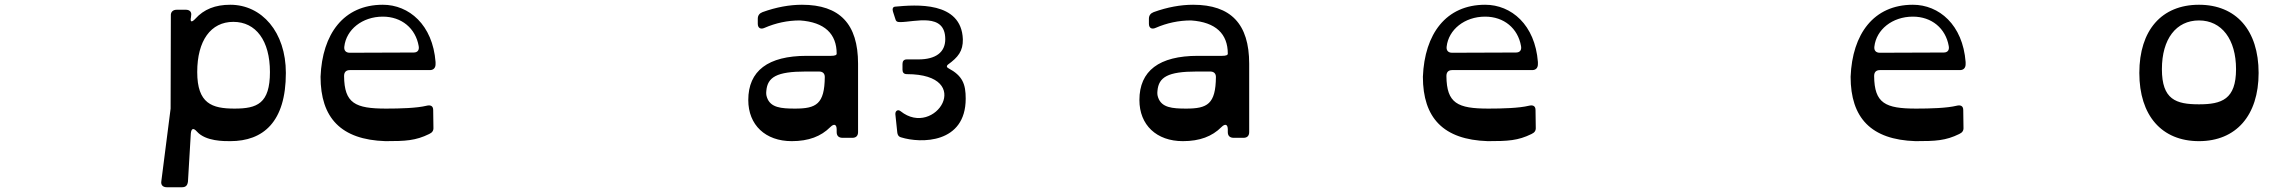

<svg xmlns="http://www.w3.org/2000/svg" viewBox="-20 -580 9598 808"><path d="M682 208H746C762 208 769 200 771 184L783 -18C785 -40 794 -43 809 -26C846 15 923 14 949 14C1088 14 1183 -67 1183 -273C1183 -445 1082 -560 949 -560C886 -560 838 -541 802 -501C786 -484 779 -487 784 -509V-512C788 -529 779 -539 762 -539H724C708 -539 698 -530 699 -514L698 -123L659 182C656 199 666 208 682 208ZM967 -123C872 -123 810 -144 810 -277C810 -409 867 -488 962 -488C1057 -488 1116 -409 1116 -277C1116 -144 1062 -123 967 -123Z M1602 14C1687 14 1729 12 1786 -16C1799 -22 1805 -30 1804 -44L1803 -117C1803 -135 1791 -139 1775 -135C1734 -125 1664 -123 1605 -123C1475 -123 1429 -145 1428 -260C1428 -276 1436 -285 1452 -285H1789C1804 -285 1813 -294 1813 -310V-319C1801 -476 1701 -560 1591 -560C1426 -560 1336 -437 1329 -257C1329 -84 1415 8 1602 14ZM1452 -358C1435 -358 1427 -368 1429 -384C1437 -455 1504 -510 1591 -510C1670 -510 1729 -461 1742 -386C1745 -370 1738 -359 1721 -359Z M3355 -560C3303 -560 3247 -550 3189 -529C3176 -524 3169 -515 3169 -501V-480C3169 -462 3181 -455 3198 -463C3244 -483 3294 -494 3346 -494C3451 -487 3501 -437 3501 -354C3501 -348 3493 -345 3477 -345H3375C3212 -345 3129 -282 3129 -159C3129 -54 3201 14 3312 14C3383 14 3435 -6 3474 -45C3490 -61 3501 -57 3501 -35V-24C3501 -8 3510 0 3526 0H3567C3583 0 3591 -9 3591 -24V-312C3591 -479 3514 -560 3355 -560ZM3326 -123C3267 -123 3223 -127 3208 -169C3204 -180 3204 -188 3205 -198C3210 -255 3248 -279 3370 -279H3427C3442 -279 3451 -271 3451 -256C3450 -142 3415 -123 3326 -123Z M3772 -2C3855 24 4044 25 4044 -165C4044 -226 4031 -261 3971 -293C3963 -297 3963 -303 3969 -308C4012 -339 4033 -365 4032 -415C4026 -576 3833 -560 3747 -552C3736 -551 3735 -541 3738 -531L3747 -503C3750 -490 3755 -487 3768 -487C3829 -487 3958 -529 3958 -415C3958 -360 3918 -330 3845 -330H3796C3784 -330 3778 -323 3778 -311V-286C3778 -275 3784 -268 3796 -268C4087 -268 3915 4 3770 -112C3759 -121 3747 -114 3748 -99L3756 -23C3757 -13 3761 -5 3772 -2Z M5001 -560C4949 -560 4893 -550 4835 -529C4822 -524 4815 -515 4815 -501V-480C4815 -462 4827 -455 4844 -463C4890 -483 4940 -494 4992 -494C5097 -487 5147 -437 5147 -354C5147 -348 5139 -345 5123 -345H5021C4858 -345 4775 -282 4775 -159C4775 -54 4847 14 4958 14C5029 14 5081 -6 5120 -45C5136 -61 5147 -57 5147 -35V-24C5147 -8 5156 0 5172 0H5213C5229 0 5237 -9 5237 -24V-312C5237 -479 5160 -560 5001 -560ZM4972 -123C4913 -123 4869 -127 4854 -169C4850 -180 4850 -188 4851 -198C4856 -255 4894 -279 5016 -279H5073C5088 -279 5097 -271 5097 -256C5096 -142 5061 -123 4972 -123Z M6241 14C6326 14 6368 12 6425 -16C6438 -22 6444 -30 6443 -44L6442 -117C6442 -135 6430 -139 6414 -135C6373 -125 6303 -123 6244 -123C6114 -123 6068 -145 6067 -260C6067 -276 6075 -285 6091 -285H6428C6443 -285 6452 -294 6452 -310V-319C6440 -476 6340 -560 6230 -560C6065 -560 5975 -437 5968 -257C5968 -84 6054 8 6241 14ZM6091 -358C6074 -358 6066 -368 6068 -384C6076 -455 6143 -510 6230 -510C6309 -510 6368 -461 6381 -386C6384 -370 6377 -359 6360 -359Z M8041 14C8126 14 8168 12 8225 -16C8238 -22 8244 -30 8243 -44L8242 -117C8242 -135 8230 -139 8214 -135C8173 -125 8103 -123 8044 -123C7914 -123 7868 -145 7867 -260C7867 -276 7875 -285 7891 -285H8228C8243 -285 8252 -294 8252 -310V-319C8240 -476 8140 -560 8030 -560C7865 -560 7775 -437 7768 -257C7768 -84 7854 8 8041 14ZM7891 -358C7874 -358 7866 -368 7868 -384C7876 -455 7943 -510 8030 -510C8109 -510 8168 -461 8181 -386C8184 -370 8177 -359 8160 -359Z M9234 14C9390 14 9485 -94 9485 -273C9485 -453 9390 -560 9234 -560C9077 -560 8983 -453 8983 -273C8983 -94 9077 14 9234 14ZM9234 -141C9137 -141 9078 -161 9078 -289C9078 -416 9138 -494 9234 -494C9330 -494 9390 -414 9390 -289C9390 -162 9330 -141 9234 -141Z"/></svg>

Font: OpenDyslexic3
Style: Regular
Weight: 400
Designer: Abelardo Gonzalez
Version: Version 3.001;PS 003.001;hotconv 1.0.88;makeotf.lib2.5.64775